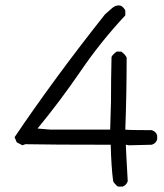

<svg xmlns="http://www.w3.org/2000/svg" viewBox="-20 -705 609 711"><path d="M434 -14H418Q412 -16 408 -22Q401 -28 399 -34Q392 -87 390 -169Q167 -169 74 -171L63 -167L42 -178L34 -197Q184 -419 369 -652Q382 -663 394 -674Q406 -685 420 -685Q429 -685 436 -677.5Q443 -670 444 -666V-648Q354 -552 278.5 -441.5Q203 -331 119 -229L167 -225H388L391 -329Q391 -412 393 -494Q396 -502 412 -514H429Q443 -504 449 -492Q449 -358 444 -225Q461 -223 542 -223Q558 -218 562 -203V-189Q558 -174 542 -169L457 -167L446 -169Q446 -158 453 -34Q448 -19 434 -14Z"/></svg>

Font: Yozai
Style: Regular
Weight: 400
Designer: LXGW / Y.OzVox
Foundry: LXGW / Y.OzVox
Version: Version 0.861;October 22, 2024